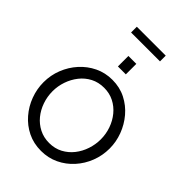

<svg xmlns="http://www.w3.org/2000/svg" viewBox="-312 -1236 1371 1371"><g transform="rotate(45 374.0 -550.5)"><path d="M39 -355Q39 -426 64.5 -490.5Q90 -555 135.5 -605.5Q181 -656 242 -685.5Q303 -715 375 -715Q450 -715 511 -684Q572 -653 616 -601Q660 -549 684 -485Q708 -421 708 -354Q708 -283 683 -218.5Q658 -154 612.5 -103.5Q567 -53 506 -24Q445 5 373 5Q298 5 237 -25Q176 -55 131.5 -106.5Q87 -158 63 -222.5Q39 -287 39 -355ZM374 -76Q431 -76 476 -100Q521 -124 552.5 -164Q584 -204 600.5 -254Q617 -304 617 -355Q617 -409 599.5 -459Q582 -509 549.5 -548.5Q517 -588 472.5 -610.5Q428 -633 374 -633Q317 -633 272 -609.5Q227 -586 195.5 -546Q164 -506 147 -456.5Q130 -407 130 -355Q130 -301 147.5 -250.5Q165 -200 197 -161Q229 -122 274 -99Q319 -76 374 -76ZM335 -810V-916H415V-810ZM230 -1048V-1106H522V-1048Z"/></g></svg>

Font: YasnoRaleway Medium
Style: Regular
Weight: 500
Designer: Matt McInerney, Pablo Impallari, Rodrigo Fuenzalida
Foundry: Matt McInerney, Pablo Impallari, Rodrigo Fuenzalida
Version: Version 4.026